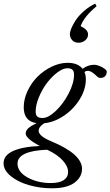

<svg xmlns="http://www.w3.org/2000/svg" viewBox="-86 -790 607 1055"><path d="M297.9 -602.5Q297.9 -626.5 327.1 -674.3Q344.7 -702.6 375.7 -729.5Q406.7 -756.3 437 -770L444.8 -755.9Q377 -700.2 356.9 -646.5Q397.9 -627 397.9 -600.6Q397.9 -581.5 382.3 -568.4Q366.7 -555.2 345.2 -555.2Q323.7 -555.2 310.8 -569.1Q297.9 -583 297.9 -602.5ZM199.2 244.6Q133.3 244.6 72.5 227.1Q11.7 209.5 -27.3 177.2Q-66.4 145 -66.4 106.9Q-66.4 64 -14.6 40Q37.1 16.1 132.8 12.2Q55.2 -29.3 55.2 -56.2Q55.2 -71.8 68.6 -84.5Q82 -97.2 114.7 -113.3Q44.4 -123.5 44.4 -200.7Q44.4 -245.1 65.4 -290Q86.4 -335 120.1 -368.7Q153.8 -402.3 198 -423.6Q242.2 -444.8 285.6 -444.8Q341.8 -444.8 367.7 -412.1Q397.9 -434.1 430.7 -434.1Q445.8 -434.1 463.4 -426.5Q481 -418.9 492.7 -409.2Q500.5 -402.8 500.5 -396Q500.5 -380.9 491.5 -371.3Q482.4 -361.8 465.8 -361.8Q455.6 -361.8 447.3 -370.1Q416.5 -400.9 397 -400.9Q386.7 -400.9 377.9 -394.5Q385.7 -378.4 385.7 -354Q385.7 -299.8 352.8 -245.6Q319.8 -191.4 266.6 -155Q213.4 -118.7 157.2 -112.8Q126.5 -93.8 126.5 -71.3Q126.5 -42.5 195.3 -13.7Q364.7 56.6 364.7 137.7Q364.7 183.1 323.2 213.9Q281.7 244.6 199.2 244.6ZM147.9 -141.6Q179.2 -141.6 220.2 -180.2Q261.2 -218.8 291 -275.9Q320.8 -333 320.8 -380.4Q320.8 -398.4 312 -406.7Q303.2 -415 284.2 -415Q259.8 -415 229 -391.8Q198.2 -368.7 172.1 -334.2Q146 -299.8 127.9 -256.3Q109.9 -212.9 109.9 -176.3Q109.9 -158.2 118.7 -149.9Q127.4 -141.6 147.9 -141.6ZM10.3 108.9Q10.3 154.8 65.7 185.3Q121.1 215.8 193.4 215.8Q239.3 215.8 263.7 200Q288.1 184.1 288.1 154.8Q288.1 124 258.8 91.8Q229.5 59.6 177.2 34.7Q176.3 34.2 174.8 33.7Q173.3 33.2 172.9 32.7Q10.3 39.1 10.3 108.9Z"/></svg>

Font: Elstob
Style: Italic
Weight: 400
Italic angle: -20°
Designer: Peter S. Baker
Version: Version 1.015